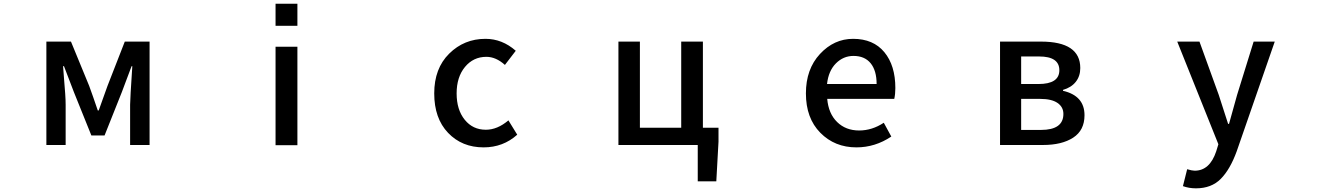

<svg xmlns="http://www.w3.org/2000/svg" viewBox="-20 -771 7040 1021"><path d="M226.6 0V-549.8H357.4L454.1 -314.5Q458 -303.7 475.1 -255.9Q492.2 -208 500 -183.6H504.9Q509.8 -198.2 526.4 -243.7Q543 -289.1 551.8 -314.5L643.6 -549.8H775.4V0H671.9V-213.9Q671.9 -243.2 683.6 -418.9H679.7Q670.9 -393.6 652.3 -346.2Q633.8 -298.8 627.9 -281.2L536.1 -50.8H465.8L373 -281.2Q323.2 -410.2 320.3 -418.9H315.4Q316.4 -400.4 320.3 -355Q324.2 -309.6 326.7 -273.4Q329.1 -237.3 329.1 -213.9V0Z M1445.3 -633.8V-751H1561.5V-633.8ZM1445.3 1V-522.5H1561.5V1Z M2551.8 12.7Q2436.5 12.7 2362.8 -64.5Q2289.1 -141.6 2289.1 -274.4Q2289.1 -407.2 2368.7 -485.8Q2448.2 -564.5 2561.5 -564.5Q2650.4 -564.5 2722.7 -501L2665 -425.8Q2617.2 -468.8 2566.4 -468.8Q2497.1 -468.8 2452.6 -415Q2408.2 -361.3 2408.2 -274.4Q2408.2 -187.5 2451.2 -134.3Q2494.1 -81.1 2563.5 -81.1Q2625 -81.1 2683.6 -130.9L2730.5 -54.7Q2655.3 12.7 2551.8 12.7Z M3717.8 -91.8H3800.8V-17.6L3789.1 193.4H3690.4V0H3268.6V-549.8H3382.8V-91.8H3602.5V-549.8H3717.8Z M4534.2 12.7Q4418.9 12.7 4342.3 -64.9Q4265.6 -142.6 4265.6 -274.4Q4265.6 -403.3 4340.3 -483.9Q4415 -564.5 4516.6 -564.5Q4624 -564.5 4682.6 -493.7Q4741.2 -422.9 4741.2 -302.7Q4741.2 -270.5 4735.4 -245.1H4378.9Q4385.7 -167 4431.6 -122.1Q4477.5 -77.1 4548.8 -77.1Q4617.2 -77.1 4679.7 -118.2L4719.7 -44.9Q4633.8 12.7 4534.2 12.7ZM4377.9 -324.2H4641.6Q4641.6 -395.5 4609.9 -434.6Q4578.1 -473.6 4518.6 -473.6Q4464.8 -473.6 4425.3 -434.1Q4385.7 -394.5 4377.9 -324.2Z M5297.9 0V-549.8H5515.6Q5724.6 -549.8 5724.6 -409.2Q5724.6 -366.2 5700.7 -335.9Q5676.8 -305.7 5632.8 -293V-288.1Q5747.1 -261.7 5747.1 -158.2Q5747.1 -78.1 5687 -39.1Q5627 0 5526.4 0ZM5410.2 -324.2H5502Q5613.3 -324.2 5613.3 -397.5Q5613.3 -470.7 5505.9 -470.7H5410.2ZM5410.2 -80.1H5515.6Q5634.8 -80.1 5634.8 -165Q5634.8 -202.1 5603.5 -223.6Q5572.3 -245.1 5511.7 -245.1H5410.2Z M6758.8 -549.8 6556.6 33.2Q6521.5 129.9 6471.7 180.2Q6421.9 230.5 6339.8 230.5Q6302.7 230.5 6270.5 218.8L6293 128.9Q6319.3 136.7 6333 136.7Q6413.1 136.7 6447.3 34.2L6459 -3.9L6240.2 -549.8H6358.4L6460.9 -266.6Q6490.2 -174.8 6510.7 -112.3H6515.6L6558.6 -266.6L6646.5 -549.8Z"/></svg>

Font: GenEi Gothic M SemiBold
Style: Regular
Weight: 500
Designer: o_tamon (Modified); [Source Han Sans]
Ryoko NISHIZUKA  (kana & ideographs); Paul D. Hunt (Latin, Greek & Cyrillic); Wenl
Version: Version 1.1a;Original Version 1.004